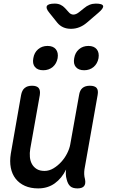

<svg xmlns="http://www.w3.org/2000/svg" viewBox="-20 -1036 640 1066"><path d="M410 10Q383 10 369.5 -2.5Q356 -15 350 -41Q346 -54 345.5 -68Q345 -82 347 -95Q323 -46 284 -18Q245 10 192 10Q150 10 118.5 -4Q87 -18 67 -43.5Q47 -69 40 -104.5Q33 -140 40 -183L97 -508Q102 -535 117 -547.5Q132 -560 158 -560Q184 -560 194.5 -547.5Q205 -535 201 -508L148 -210Q144 -186 146 -164Q148 -142 157.5 -125Q167 -108 184 -97.5Q201 -87 227 -87Q253 -87 277 -101.5Q301 -116 320.5 -137.5Q340 -159 353 -185Q366 -211 370 -234L419 -508Q423 -535 438 -547.5Q453 -560 479 -560Q506 -560 516.5 -547.5Q527 -535 522 -508L449 -96Q447 -82 447.5 -68.5Q448 -55 452 -41Q457 -15 446.5 -2.5Q436 10 410 10ZM447 -646Q416 -646 401 -664Q386 -682 392 -713Q397 -744 418.5 -762.5Q440 -781 471 -781Q502 -781 517 -762.5Q532 -744 527 -713Q521 -682 499.5 -664Q478 -646 447 -646ZM220 -646Q189 -646 174 -664Q159 -682 165 -713Q170 -744 191.5 -762.5Q213 -781 244 -781Q275 -781 290 -762.5Q305 -744 300 -713Q294 -682 272.5 -664Q251 -646 220 -646ZM284 -1016Q302 -1016 316 -1009.5Q330 -1003 341 -991L360 -970Q372 -955 387.5 -955Q403 -955 421 -970L446 -990Q461 -1003 477.5 -1009.5Q494 -1016 512 -1016Q549 -1016 552.5 -1003Q556 -990 525 -964L462 -910Q442 -893 420 -884.5Q398 -876 374 -876Q350 -876 331 -884.5Q312 -893 298 -910L254 -965Q233 -990 240.5 -1003Q248 -1016 284 -1016Z"/></svg>

Font: Maple Mono Medium
Style: Italic
Weight: 500
Italic angle: -10°
Monospace: yes
Designer: subframe7536
Version: Version 7.000